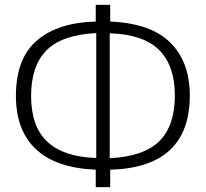

<svg xmlns="http://www.w3.org/2000/svg" viewBox="-20 -739 841 784"><path d="M430 25H371V-46Q208 -53 126.5 -130Q45 -207 45 -347Q45 -500 130.5 -573.5Q216 -647 371 -651V-719H430V-651Q596 -644 675.5 -565Q755 -486 755 -349Q755 -55 430 -46ZM373 -94V-604Q233 -597 170 -533.5Q107 -470 107 -347Q107 -222 173.5 -160Q240 -98 373 -94ZM428 -93Q568 -100 631 -163Q694 -226 694 -349Q694 -471 629.5 -535Q565 -599 428 -603Z"/></svg>

Font: Trujillo Light
Style: Regular
Weight: 300
Designer: Fira Sans original fonts by bBox Type GmbH, Carrois Corporate GbR, & Edenspiekermann AG / Changes by Cristiano Sobral
Foundry: Fira Sans original fonts by bBox Type GmbH, Carrois Corporate GbR, & Edenspiekermann AG / Changes by Cristiano Sobral
Version: Version 4.301;July 28, 2020;FontCreator 13.0.0.2655 64-bit